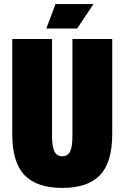

<svg xmlns="http://www.w3.org/2000/svg" viewBox="-20 -911 610 941"><path d="M235 -245Q235 -192 247 -168.5Q259 -145 285 -145Q312 -145 323.5 -168.5Q335 -192 335 -245V-720H530V-254Q530 -115 470 -52.5Q410 10 285 10Q161 10 100.5 -52.5Q40 -115 40 -254V-720H235ZM252 -891H438L358 -771H207Z"/></svg>

Font: Protest Strike
Style: Regular
Weight: 400
Designer: Octavio Pardo
Foundry: Ashler Design
Version: Version 2.005; ttfautohint (v1.8.4.7-5d5b)